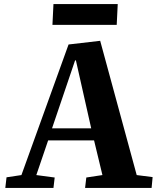

<svg xmlns="http://www.w3.org/2000/svg" viewBox="-20 -921 773 941"><path d="M471 -721 650 -63 728 -53 723 0H397L403 -51L482 -63L441 -233H216L158 -63L248 -51L242 0H6L12 -52L85 -63L316 -703ZM235 -292H427L352 -625H348ZM242 -901H557L552 -799H237Z"/></svg>

Font: Literata 36pt
Style: Bold Italic
Weight: 700
Italic angle: -2°
Designer: Latin by Veronika Burian and Jose Scaglione. Greek by Irene Vlachou. Cyrillic by Vera Evstafieva
Foundry: TypeTogether
Version: Version 3.002